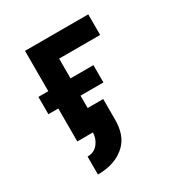

<svg xmlns="http://www.w3.org/2000/svg" viewBox="-172 -661 931 986"><g transform="rotate(-30 293.0 -168.5)"><path d="M117.2 0V-195.3H58.6V-297.9H117.2V-537.1H492.2V-415H249V-297.9H384.8V-195.3H249V-122.1H341.3V0Q341.3 90.3 293.5 138.7Q232.4 200.2 124 200.2V93.8Q165 93.8 188 63Q209.5 34.2 209.5 0Z"/></g></svg>

Font: Consola Mono
Style: Bold
Weight: 700
Monospace: yes
Designer: Wojciech Kalinowski "wmk69" (wmk69@o2.pl)
Foundry: Wojciech Kalinowski "wmk69" (wmk69@o2.pl)
Version: Version 2.1.0